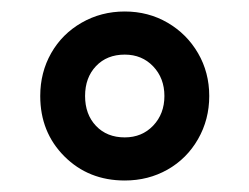

<svg xmlns="http://www.w3.org/2000/svg" viewBox="-20 -721 434 334"><path d="M50 -554Q50 -595 69 -628.5Q88 -662 122 -681.5Q156 -701 197 -701Q238 -701 271.5 -681.5Q305 -662 324.5 -628.5Q344 -595 344 -554Q344 -513 324.5 -479Q305 -445 271.5 -426Q238 -407 197 -407Q134 -407 92 -449Q50 -491 50 -554ZM266 -554Q266 -585 246.5 -605.5Q227 -626 197 -626Q166 -626 147 -606Q128 -586 128 -554Q128 -522 147 -502Q166 -482 197 -482Q227 -482 246.5 -502.5Q266 -523 266 -554Z"/></svg>

Font: D-DIN
Style: DIN-Bold
Weight: 700
Designer: Charles Nix
Foundry: Datto Inc.
Version: Version 1.00